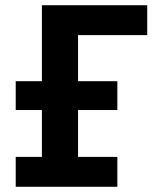

<svg xmlns="http://www.w3.org/2000/svg" viewBox="-20 -713 600 733"><path d="M40 0V-114H140V-293H40V-403H140V-693H542V-579H278V-403H428V-293H278V-114H428V0Z"/></svg>

Font: Ubuntu Sans Mono
Style: Bold
Weight: 700
Monospace: yes
Designer: Dalton Maag Ltd
Foundry: Dalton Maag Ltd
Version: Version 1.006